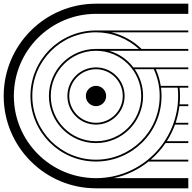

<svg xmlns="http://www.w3.org/2000/svg" viewBox="-20 -1020 1040 1040"><path d="M500 -255C364.8 -255 255 -364.8 255 -500C255 -635.2 364.8 -745 500 -745H500.1C635.3 -745 745 -635.2 745 -500C745 -364.8 635.2 -255 500 -255ZM500 -355C420 -355 355 -420 355 -500C355 -580 420 -645 500 -645C580 -645 645 -580 645 -500C645 -420 580 -355 500 -355ZM500 -345C585.6 -345 655 -414.4 655 -500C655 -585.6 585.6 -655 500 -655C414.4 -655 345 -585.6 345 -500C345 -414.4 414.4 -345 500 -345ZM500 -445C530.4 -445 555 -469.6 555 -500C555 -530.4 530.4 -555 500 -555C469.6 -555 445 -530.4 445 -500C445 -469.6 469.6 -445 500 -445ZM500 -155C309.6 -155 155 -309.6 155 -500C155 -690.4 309.6 -845 500 -845C588 -845 670.2 -811.3 732.3 -755H500C359.2 -755 245 -640.8 245 -500C245 -359.2 359.2 -245 500 -245C640.8 -245 755 -359.2 755 -500C755 -553.9 738.3 -603.8 709.7 -645H813.1C833.6 -600.9 845 -551.8 845 -500C845 -304.6 686.5 -155 500 -155ZM1000 0V-55H595.3C665.8 -70 730.2 -101.4 784.5 -145H1000V-155H796.6C827.1 -181.3 854.1 -211.6 876.8 -245H1000V-255H883.4C901.4 -283.1 916.4 -313.2 927.9 -345H1000V-355H931.4C941.1 -383.8 948 -413.9 951.7 -445H1000V-455H952.8C954.3 -469.8 955 -484.8 955 -500C955 -515.2 954.2 -530.4 952.6 -545H1000V-555H850.8C845.8 -586.6 836.8 -616.8 824.1 -645H1000V-655H702.5C669.7 -697.7 623.9 -729.7 570.9 -745H1000V-755H746.9C701.8 -798.5 645.5 -829.9 583.5 -845H1000V-855H500C304 -855 145 -696 145 -500C145 -304 304 -145 500 -145C691.9 -145 855 -299 855 -500C855 -515.2 854 -530.3 852.2 -545H942.6C944.2 -530.5 945 -515.2 945 -500C945 -254.4 745.6 -55 500 -55C254.4 -55 55 -254.4 55 -500C55 -745.6 254.4 -945 500 -945H1000V-1000H500C224 -1000 0 -776 0 -500C0 -224 224 0 500 0Z"/></svg>

Font: GlukFramesM7
Style: Medium
Weight: 500
Monospace: yes
Designer: gluk
Foundry: gluk
Version: Version 1.01